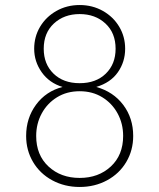

<svg xmlns="http://www.w3.org/2000/svg" viewBox="-20 -732 634 764"><path d="M84 -191Q84 -262 123.5 -315.5Q163 -369 229 -386Q176 -402 146 -444.5Q116 -487 116 -538Q116 -586 139.5 -625.5Q163 -665 204.5 -688.5Q246 -712 297 -712Q348 -712 389.5 -688.5Q431 -665 454.5 -625.5Q478 -586 478 -538Q478 -486 449 -444.5Q420 -403 363 -386Q431 -367 470.5 -314.5Q510 -262 510 -191Q510 -134 482.5 -87.5Q455 -41 406 -14.5Q357 12 297 12Q237 12 188 -14.5Q139 -41 111.5 -87.5Q84 -134 84 -191ZM440 -538Q440 -601 399.5 -638.5Q359 -676 297 -676Q235 -676 194.5 -638.5Q154 -601 154 -538Q154 -477 193 -439Q232 -401 297 -401Q362 -401 401 -439Q440 -477 440 -538ZM470 -191Q470 -240 448 -280.5Q426 -321 387 -345Q348 -369 297 -369Q246 -369 207 -345Q168 -321 146 -280.5Q124 -240 124 -191Q124 -115 173 -69.5Q222 -24 297 -24Q372 -24 421 -69.5Q470 -115 470 -191Z"/></svg>

Font: Overpass Thin
Style: Regular
Weight: 100
Designer: Delve Withrington, Thomas Jockin
Foundry: Delve Fonts
Version: Version 3.000;DELV;Overpass